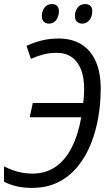

<svg xmlns="http://www.w3.org/2000/svg" viewBox="-25 -914 540 944"><path d="M132.3 9.8Q90.8 9.8 57.9 2.2Q24.9 -5.4 -5.4 -20.5V-95.7Q16.6 -85 38.6 -77.1Q60.5 -69.3 84.2 -64.9Q107.9 -60.5 134.3 -60.5Q199.2 -60.5 247.3 -93.3Q295.4 -126 327.1 -187.7Q358.9 -249.5 374.5 -337.4H121.1L136.2 -407.7H384.3Q386.2 -423.8 387.5 -441.2Q388.7 -458.5 388.7 -477.1Q388.7 -532.2 373.5 -571.8Q358.4 -611.3 328.1 -632.8Q297.9 -654.3 253.4 -654.3Q217.8 -654.3 187 -646Q156.2 -637.7 127 -624.5L105.5 -688.5Q137.7 -704.1 177.7 -714.4Q217.8 -724.6 263.7 -724.6Q328.1 -724.6 374.5 -696.3Q420.9 -668 445.6 -612.8Q470.2 -557.6 470.2 -477.1Q470.2 -408.2 458.5 -338.9Q446.8 -269.5 421.9 -207Q397 -144.5 357.4 -95.7Q317.9 -46.9 262 -18.6Q206.1 9.8 132.3 9.8ZM379.9 -797.9Q363.3 -797.9 353.3 -807.4Q343.3 -816.9 343.3 -835.4Q343.3 -858.4 356.4 -876.2Q369.6 -894 394 -894Q411.1 -894 419.9 -884.8Q428.7 -875.5 428.7 -858.9Q428.7 -832 414.3 -814.9Q399.9 -797.9 379.9 -797.9ZM216.8 -797.9Q200.2 -797.9 190.4 -807.4Q180.7 -816.9 180.7 -835.4Q180.7 -858.4 193.6 -876.2Q206.5 -894 230.5 -894Q242.2 -894 249.5 -889.9Q256.8 -885.7 260.7 -877.9Q264.6 -870.1 264.6 -858.9Q264.6 -832 250.7 -814.9Q236.8 -797.9 216.8 -797.9Z"/></svg>

Font: Open Sans SemiCondensed
Style: Italic
Weight: 400
Width: 4
Italic angle: -12°
Designer: Monotype Design Team
Foundry: Monotype Imaging Inc.
Version: Version 3.000